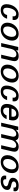

<svg xmlns="http://www.w3.org/2000/svg" viewBox="2507 -3060 567 5621"><g transform="rotate(90 2790.5 -249.5)"><path d="M103 -158C103 -44 163 13 276 13C402 13 497 -58 528 -174H420C402 -103 359 -59 291 -59C234 -59 207 -91 207 -161C207 -258 259 -441 384 -441C437 -441 459 -409 459 -366C459 -356 457 -346 455 -335H562C565 -351 566 -366 566 -380C566 -474 500 -513 406 -513C212 -513 103 -324 103 -158Z M644 -183C644 -58 721 13 845 13C1031 13 1169 -146 1169 -323C1169 -441 1094 -513 970 -513C785 -513 644 -353 644 -183ZM755 -184C755 -293 828 -441 952 -441C1027 -441 1059 -386 1059 -314C1059 -205 987 -59 863 -59C787 -59 755 -113 755 -184Z M1240 0H1345L1416 -308C1433 -382 1495 -446 1570 -446C1626 -446 1659 -411 1659 -358C1659 -347 1658 -334 1655 -320L1581 0H1686L1763 -332C1768 -354 1770 -373 1770 -389C1770 -471 1719 -513 1622 -513C1533 -513 1491 -484 1446 -435L1460 -500H1355Z M1872 -183C1872 -58 1949 13 2073 13C2259 13 2397 -146 2397 -323C2397 -441 2322 -513 2198 -513C2013 -513 1872 -353 1872 -183ZM1983 -184C1983 -293 2056 -441 2180 -441C2255 -441 2287 -386 2287 -314C2287 -205 2215 -59 2091 -59C2015 -59 1983 -113 1983 -184Z M2485 -158C2485 -44 2545 13 2658 13C2784 13 2879 -58 2910 -174H2802C2784 -103 2741 -59 2673 -59C2616 -59 2589 -91 2589 -161C2589 -258 2641 -441 2766 -441C2819 -441 2841 -409 2841 -366C2841 -356 2839 -346 2837 -335H2944C2947 -351 2948 -366 2948 -380C2948 -474 2882 -513 2788 -513C2594 -513 2485 -324 2485 -158Z M3023 -166C3023 -55 3077 13 3208 13C3335 13 3426 -52 3468 -160H3358C3339 -102 3292 -59 3226 -59C3160 -59 3131 -104 3131 -164C3131 -185 3135 -209 3140 -231H3487C3498 -268 3506 -307 3506 -346C3506 -447 3448 -513 3331 -513C3136 -513 3023 -334 3023 -166ZM3157 -303C3179 -391 3235 -441 3309 -441C3377 -441 3399 -397 3399 -348C3399 -334 3397 -318 3393 -303Z M3572 0H3677L3749 -312C3763 -369 3831 -442 3903 -442C3955 -442 3982 -404 3982 -355C3982 -345 3981 -333 3978 -322L3904 0H4009L4081 -312C4094 -369 4161 -442 4235 -442C4285 -442 4311 -410 4311 -361C4311 -349 4310 -336 4306 -321L4232 0H4337L4413 -326C4418 -349 4421 -369 4421 -388C4421 -470 4370 -513 4270 -513C4199 -513 4147 -482 4091 -422C4071 -482 4039 -513 3946 -513C3881 -513 3830 -485 3777 -430L3792 -500H3687Z M4523 -183C4523 -58 4600 13 4724 13C4910 13 5048 -146 5048 -323C5048 -441 4973 -513 4849 -513C4664 -513 4523 -353 4523 -183ZM4634 -184C4634 -293 4707 -441 4831 -441C4906 -441 4938 -386 4938 -314C4938 -205 4866 -59 4742 -59C4666 -59 4634 -113 4634 -184Z M5124 -147C5120 -132 5119 -117 5119 -105C5119 -20 5185 14 5278 14C5401 14 5541 -46 5541 -184C5541 -263 5466 -282 5398 -296C5354 -305 5292 -320 5293 -365C5293 -417 5345 -441 5399 -441C5444 -441 5473 -426 5473 -388C5473 -381 5472 -372 5470 -362H5575C5579 -379 5581 -394 5581 -407C5581 -488 5510 -513 5415 -513C5301 -513 5185 -462 5185 -340C5185 -258 5268 -230 5336 -214C5387 -202 5433 -188 5433 -144C5433 -89 5360 -58 5305 -58C5254 -58 5227 -77 5227 -118C5227 -127 5228 -136 5230 -147Z"/></g></svg>

Font: Perun Medium Italic
Style: Regular
Weight: 500
Italic angle: -12°
Foundry: Copyright (c) Stefan Peev, Context Ltd, 2016
Version: Version 1.026